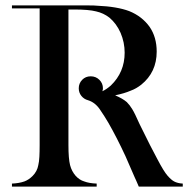

<svg xmlns="http://www.w3.org/2000/svg" viewBox="-20 -687 693 707"><path d="M270 -362Q270 -380 282.5 -393Q295 -406 314 -406Q333 -406 346 -393Q359 -380 359 -362Q359 -357 357 -351Q372 -358 388 -372Q439 -421 439 -493Q439 -531 424 -566Q409 -600 383 -622Q361 -639 334 -645Q307 -652 253 -652H232V-153Q232 -103 238 -79Q244 -56 259 -39Q273 -24 290 -19Q308 -12 336 -11V0H24V-11Q50 -12 70 -19Q86 -25 100 -39Q117 -56 121 -79Q124 -91 125 -109.5Q126 -128 126 -153V-656H26H24V-667H259Q289 -667 308.5 -667Q328 -667 337 -666Q411 -663 456 -646Q503 -627 531 -588Q557 -550 557 -497Q557 -421 500 -375Q491 -368 481.5 -362.5Q472 -357 461 -353Q438 -343 404 -336Q432 -324 447 -311Q458 -300 467 -285Q472 -277 478.5 -263.5Q485 -250 494 -230Q516 -185 532.5 -152.5Q549 -120 560 -100Q583 -56 597 -40Q610 -25 621 -19Q634 -12 653 -11V0H491Q485 -14 481.5 -22Q478 -30 476 -34L442 -112Q410 -181 379 -235Q365 -259 347.5 -284.5Q330 -310 304 -318Q289 -322 279.5 -334Q270 -346 270 -362Z"/></svg>

Font: Wachinanga
Style: Regular
Weight: 400
Designer: deFharo
Foundry: deFharo
Version: Wachinanga: Version 2.001 2013